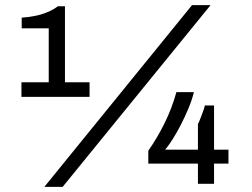

<svg xmlns="http://www.w3.org/2000/svg" viewBox="-20 -719 986 751"><path d="M153.4 12 731.1 -699H803.7L225 12ZM63.9 -340V-397.1H170.6V-608.2H64.9V-649.9Q91.7 -651.9 116.8 -656.8Q141.9 -661.6 164.9 -671.2Q187.9 -680.7 206.5 -694.5H234.1V-397.1H330.3V-340ZM754.2 0V-79.1H560.1V-129.3Q595.9 -180.8 624.1 -238Q652.4 -295.2 670 -358.7H738.5Q730.6 -326.9 716.6 -293.6Q702.5 -260.2 686.5 -229.2Q670.4 -198.3 654.5 -173.2Q638.6 -148.2 626 -133.6H754.2V-234Q759.4 -243.6 764.1 -256.4Q768.8 -269.1 773.9 -282.2Q779.1 -295.2 781.2 -306.5H817.2V-133.6H873.6V-79.1H817.2V0Z"/></svg>

Font: Archivo SemiBold SemiExpanded
Style: Regular
Weight: 600
Width: 6
Version: Version 2.001